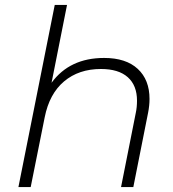

<svg xmlns="http://www.w3.org/2000/svg" viewBox="-20 -762 704 782"><path d="M589 -359Q589 -332 583 -302L523 0H473L533 -302Q538 -325 538 -352Q538 -414 500.5 -447.5Q463 -481 391 -481Q301 -481 241 -430.5Q181 -380 162 -284L105 0H55L203 -742H253L190 -425Q264 -526 404 -526Q493 -526 541 -481.5Q589 -437 589 -359Z"/></svg>

Font: Montserrat Alternates Light
Style: Italic
Weight: 300
Italic angle: -11.3°
Designer: Julieta Ulanovsky
Foundry: Julieta Ulanovsky
Version: Version 7.200